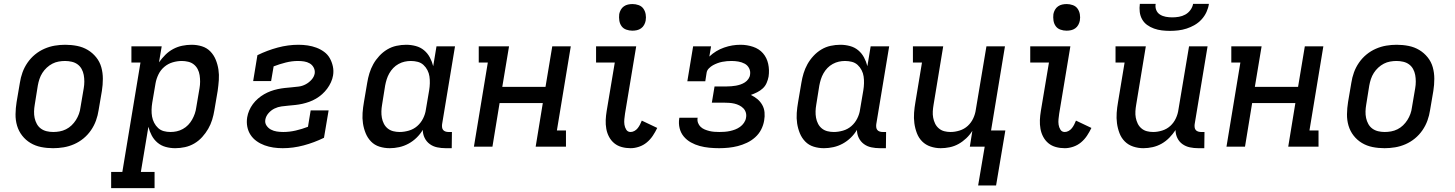

<svg xmlns="http://www.w3.org/2000/svg" viewBox="-20 -760 7540 995"><path d="M255 8Q223 8 193 2Q163 -4 138 -19Q113 -34 95 -57Q77 -80 68.5 -108.5Q60 -137 60.5 -168.5Q61 -200 66 -231L83 -331Q87 -358 96.5 -384.5Q106 -411 122.5 -435Q139 -459 161.5 -477.5Q184 -496 210.5 -507.5Q237 -519 264 -523.5Q291 -528 318 -528Q350 -528 380 -522Q410 -516 435 -501Q460 -486 478.5 -463Q497 -440 505 -411.5Q513 -383 513 -351.5Q513 -320 508 -289L491 -189Q487 -162 477.5 -135.5Q468 -109 451.5 -85Q435 -61 412.5 -42.5Q390 -24 363.5 -12.5Q337 -1 309.5 3.5Q282 8 255 8ZM256 -76Q272 -76 289 -79Q306 -82 322 -90Q338 -98 351 -110.5Q364 -123 373.5 -138Q383 -153 389 -169.5Q395 -186 397 -203L414 -303Q417 -320 417 -337.5Q417 -355 414 -371.5Q411 -388 403 -402.5Q395 -417 382 -426.5Q369 -436 352 -440Q335 -444 317 -444Q301 -444 284 -441Q267 -438 251.5 -430Q236 -422 222.5 -409.5Q209 -397 199.5 -382Q190 -367 184.5 -350.5Q179 -334 176 -317L160 -217Q157 -200 156.5 -182.5Q156 -165 159.5 -148.5Q163 -132 171 -117.5Q179 -103 192 -93.5Q205 -84 221.5 -80Q238 -76 256 -76Z M556 215V131H614L708 -436H661V-520H818L804 -437Q819 -458 837 -476Q855 -494 877.5 -506Q900 -518 924.5 -523Q949 -528 973 -528Q1001 -528 1026.5 -520Q1052 -512 1070 -493.5Q1088 -475 1098 -450.5Q1108 -426 1112 -399.5Q1116 -373 1114 -345Q1112 -317 1108 -289L1091 -189Q1087 -164 1079.5 -139.5Q1072 -115 1059 -92.5Q1046 -70 1028 -50Q1010 -30 987 -16.5Q964 -3 938.5 2.5Q913 8 888 8Q863 8 839 1.5Q815 -5 796.5 -20.5Q778 -36 766.5 -57.5Q755 -79 749 -103L710 131H781V215ZM864 -76Q880 -76 896 -79.5Q912 -83 927.5 -91.5Q943 -100 955 -112.5Q967 -125 975.5 -140Q984 -155 989.5 -171Q995 -187 997 -203L1014 -303Q1017 -320 1017 -337Q1017 -354 1014.5 -370.5Q1012 -387 1004.5 -401.5Q997 -416 984.5 -426Q972 -436 955.5 -440Q939 -444 922 -444Q899 -444 875 -437Q851 -430 831.5 -413.5Q812 -397 801 -374Q790 -351 786 -328L769 -228Q766 -210 765.5 -191.5Q765 -173 768 -156Q771 -139 779 -123.5Q787 -108 799.5 -96.5Q812 -85 828.5 -80.5Q845 -76 864 -76Z M1445 8Q1420 8 1396.5 4.5Q1373 1 1351 -7Q1329 -15 1310 -28.5Q1291 -42 1278.5 -61Q1266 -80 1261.5 -103.5Q1257 -127 1261 -152Q1264 -170 1271.5 -187.5Q1279 -205 1290.5 -220.5Q1302 -236 1317 -249Q1332 -262 1348.5 -271.5Q1365 -281 1382.5 -287.5Q1400 -294 1418.5 -298Q1437 -302 1455 -304Q1473 -306 1491.5 -307.5Q1510 -309 1528.5 -311.5Q1547 -314 1564 -323Q1581 -332 1594.5 -347Q1608 -362 1611 -380Q1613 -396 1605.5 -410Q1598 -424 1585 -431.5Q1572 -439 1556.5 -441.5Q1541 -444 1524 -444Q1493 -444 1461 -436Q1429 -428 1398 -416L1385 -340H1292L1314 -474Q1365 -499 1419 -513.5Q1473 -528 1527 -528Q1551 -528 1574.5 -524.5Q1598 -521 1619.5 -513Q1641 -505 1659.5 -491.5Q1678 -478 1689 -458.5Q1700 -439 1705 -416Q1710 -393 1706 -369Q1703 -351 1695 -333.5Q1687 -316 1675.5 -300.5Q1664 -285 1649.5 -272Q1635 -259 1618 -249Q1601 -239 1583 -232.5Q1565 -226 1547 -222Q1529 -218 1510.5 -216Q1492 -214 1474.5 -212.5Q1457 -211 1438.5 -208.5Q1420 -206 1402.5 -197.5Q1385 -189 1371.5 -173.5Q1358 -158 1355 -140Q1352 -123 1361 -109.5Q1370 -96 1384 -88.5Q1398 -81 1414.5 -78.5Q1431 -76 1448 -76Q1480 -76 1512.5 -83.5Q1545 -91 1576 -103L1590 -188H1683L1659 -46Q1608 -21 1553.5 -6.5Q1499 8 1445 8Z M2000 8Q1972 8 1946.5 0Q1921 -8 1903 -26.5Q1885 -45 1875 -69.5Q1865 -94 1861 -120.5Q1857 -147 1859 -175Q1861 -203 1866 -231L1883 -331Q1887 -356 1894.5 -380.5Q1902 -405 1914.5 -427.5Q1927 -450 1945.5 -470Q1964 -490 1986.5 -503.5Q2009 -517 2034.5 -522.5Q2060 -528 2085 -528Q2110 -528 2134.5 -521.5Q2159 -515 2177.5 -499.5Q2196 -484 2207.5 -462.5Q2219 -441 2225 -417L2242 -520H2338L2271 -116Q2270 -108 2271 -100Q2272 -92 2276.5 -86.5Q2281 -81 2288.5 -78.5Q2296 -76 2304 -76H2322L2321 8H2290Q2267 8 2245.5 3.5Q2224 -1 2207 -13.5Q2190 -26 2180.5 -45.5Q2171 -65 2171 -87Q2158 -65 2139 -46.5Q2120 -28 2097 -15.5Q2074 -3 2049 2.5Q2024 8 2000 8ZM2051 -76Q2074 -76 2098.5 -83Q2123 -90 2142 -106.5Q2161 -123 2172.5 -146Q2184 -169 2187 -192L2204 -292Q2207 -310 2207.5 -328.5Q2208 -347 2205.5 -364Q2203 -381 2195 -396.5Q2187 -412 2174.5 -423.5Q2162 -435 2145 -439.5Q2128 -444 2109 -444Q2093 -444 2077 -440.5Q2061 -437 2045.5 -428.5Q2030 -420 2018 -407.5Q2006 -395 1997.5 -380Q1989 -365 1984 -349Q1979 -333 1976 -317L1960 -217Q1957 -200 1956.5 -183Q1956 -166 1959 -149.5Q1962 -133 1969.5 -118.5Q1977 -104 1989.5 -94Q2002 -84 2018 -80Q2034 -76 2051 -76Z M2436 0 2508 -436H2461V-520H2618L2583 -310H2807L2842 -520H2938L2866 -84H2913V0H2756L2793 -226H2569L2532 0Z M3248 8Q3224 8 3202 2Q3180 -4 3163.5 -17.5Q3147 -31 3136.5 -50.5Q3126 -70 3122 -92.5Q3118 -115 3119 -138Q3120 -161 3124 -185L3166 -436H3069V-520H3277L3219 -171Q3217 -157 3215.5 -142.5Q3214 -128 3216 -114Q3218 -100 3225.5 -88Q3233 -76 3248 -76Q3258 -76 3268 -81.5Q3278 -87 3285 -96Q3292 -105 3297 -115Q3302 -125 3306 -135L3386 -97Q3376 -76 3363 -56.5Q3350 -37 3332 -22Q3314 -7 3291.5 0.5Q3269 8 3248 8ZM3257 -601Q3241 -601 3225.5 -606.5Q3210 -612 3201 -624.5Q3192 -637 3189.5 -653.5Q3187 -670 3189 -687Q3191 -698 3197 -709Q3203 -720 3213 -727Q3223 -734 3234.5 -736.5Q3246 -739 3258 -739Q3274 -739 3289.5 -733.5Q3305 -728 3314 -715.5Q3323 -703 3326 -686.5Q3329 -670 3326 -653Q3324 -642 3318 -631Q3312 -620 3302 -613Q3292 -606 3280.5 -603.5Q3269 -601 3257 -601Z M3707 8Q3681 8 3655.5 5.5Q3630 3 3606 -3.5Q3582 -10 3560.5 -22Q3539 -34 3523.5 -52.5Q3508 -71 3502 -95.5Q3496 -120 3500 -146L3501 -150H3596L3595 -148Q3593 -135 3597.5 -123Q3602 -111 3611 -102.5Q3620 -94 3632 -89Q3644 -84 3656.5 -81Q3669 -78 3681.5 -77Q3694 -76 3708 -76Q3721 -76 3735 -77Q3749 -78 3763 -81Q3777 -84 3790 -89Q3803 -94 3815 -102.5Q3827 -111 3835.5 -123.5Q3844 -136 3846 -149Q3849 -164 3845 -177Q3841 -190 3832 -199Q3823 -208 3811 -214Q3799 -220 3786 -223Q3773 -226 3759 -227Q3745 -228 3731 -228H3669L3683 -312H3745Q3757 -312 3769.5 -313Q3782 -314 3793.5 -316Q3805 -318 3817 -322Q3829 -326 3840 -333Q3851 -340 3858.5 -351Q3866 -362 3867 -373Q3870 -391 3862 -406.5Q3854 -422 3839 -430Q3824 -438 3806.5 -441Q3789 -444 3771 -444Q3759 -444 3747 -443Q3735 -442 3722.5 -439.5Q3710 -437 3698 -432.5Q3686 -428 3675 -422Q3664 -416 3654 -406Q3644 -396 3642 -384L3635 -339H3542L3572 -520H3665L3656 -467Q3673 -483 3692 -494.5Q3711 -506 3732.5 -513.5Q3754 -521 3775 -524.5Q3796 -528 3818 -528Q3851 -528 3882.5 -517.5Q3914 -507 3934 -484Q3954 -461 3961 -429Q3968 -397 3963 -363Q3960 -347 3953 -330.5Q3946 -314 3933 -302Q3920 -290 3904 -282Q3888 -274 3871 -268Q3890 -259 3905 -246.5Q3920 -234 3930 -216.5Q3940 -199 3942 -178Q3944 -157 3940 -135Q3936 -111 3924.5 -88.5Q3913 -66 3893.5 -48.5Q3874 -31 3850.5 -20Q3827 -9 3803.5 -3Q3780 3 3755.5 5.5Q3731 8 3707 8Z M4250 8Q4222 8 4196.5 0Q4171 -8 4153 -26.5Q4135 -45 4125 -69.5Q4115 -94 4111 -120.5Q4107 -147 4109 -175Q4111 -203 4116 -231L4133 -331Q4137 -356 4144.5 -380.5Q4152 -405 4164.5 -427.5Q4177 -450 4195.5 -470Q4214 -490 4236.5 -503.5Q4259 -517 4284.5 -522.5Q4310 -528 4335 -528Q4360 -528 4384.5 -521.5Q4409 -515 4427.5 -499.5Q4446 -484 4457.5 -462.5Q4469 -441 4475 -417L4492 -520H4588L4521 -116Q4520 -108 4521 -100Q4522 -92 4526.5 -86.5Q4531 -81 4538.5 -78.5Q4546 -76 4554 -76H4572L4571 8H4540Q4517 8 4495.5 3.5Q4474 -1 4457 -13.5Q4440 -26 4430.5 -45.5Q4421 -65 4421 -87Q4408 -65 4389 -46.5Q4370 -28 4347 -15.5Q4324 -3 4299 2.5Q4274 8 4250 8ZM4301 -76Q4324 -76 4348.5 -83Q4373 -90 4392 -106.5Q4411 -123 4422.5 -146Q4434 -169 4437 -192L4454 -292Q4457 -310 4457.5 -328.5Q4458 -347 4455.5 -364Q4453 -381 4445 -396.5Q4437 -412 4424.5 -423.5Q4412 -435 4395 -439.5Q4378 -444 4359 -444Q4343 -444 4327 -440.5Q4311 -437 4295.5 -428.5Q4280 -420 4268 -407.5Q4256 -395 4247.5 -380Q4239 -365 4234 -349Q4229 -333 4226 -317L4210 -217Q4207 -200 4206.5 -183Q4206 -166 4209 -149.5Q4212 -133 4219.5 -118.5Q4227 -104 4239.5 -94Q4252 -84 4268 -80Q4284 -76 4301 -76Z M5142 201H5049L5083 0H5006L5019 -82Q5006 -61 4987.5 -43.5Q4969 -26 4947.5 -14Q4926 -2 4902 3Q4878 8 4855 8Q4828 8 4802.5 -0.5Q4777 -9 4759 -27Q4741 -45 4731.5 -70Q4722 -95 4718.5 -121.5Q4715 -148 4717 -175.5Q4719 -203 4724 -231L4758 -436H4711V-520H4868L4818 -217Q4815 -200 4814 -183Q4813 -166 4816 -150Q4819 -134 4826 -119.5Q4833 -105 4845.5 -94.5Q4858 -84 4873.5 -80Q4889 -76 4906 -76Q4929 -76 4953 -83.5Q4977 -91 4995 -107.5Q5013 -124 5023.5 -146.5Q5034 -169 5037 -192L5092 -520H5188L5116 -84H5190Z M5498 8Q5474 8 5452 2Q5430 -4 5413.5 -17.5Q5397 -31 5386.5 -50.5Q5376 -70 5372 -92.5Q5368 -115 5369 -138Q5370 -161 5374 -185L5416 -436H5319V-520H5527L5469 -171Q5467 -157 5465.5 -142.5Q5464 -128 5466 -114Q5468 -100 5475.5 -88Q5483 -76 5498 -76Q5508 -76 5518 -81.5Q5528 -87 5535 -96Q5542 -105 5547 -115Q5552 -125 5556 -135L5636 -97Q5626 -76 5613 -56.5Q5600 -37 5582 -22Q5564 -7 5541.5 0.5Q5519 8 5498 8ZM5507 -601Q5491 -601 5475.5 -606.5Q5460 -612 5451 -624.5Q5442 -637 5439.5 -653.5Q5437 -670 5439 -687Q5441 -698 5447 -709Q5453 -720 5463 -727Q5473 -734 5484.5 -736.5Q5496 -739 5508 -739Q5524 -739 5539.5 -733.5Q5555 -728 5564 -715.5Q5573 -703 5576 -686.5Q5579 -670 5576 -653Q5574 -642 5568 -631Q5562 -620 5552 -613Q5542 -606 5530.5 -603.5Q5519 -601 5507 -601Z M5905 8Q5878 8 5852.5 -0.5Q5827 -9 5809 -27Q5791 -45 5781.5 -70Q5772 -95 5768.5 -121.5Q5765 -148 5767 -175.5Q5769 -203 5774 -231L5808 -436H5761V-520H5918L5868 -217Q5865 -200 5864 -183Q5863 -166 5866 -150Q5869 -134 5876 -119.5Q5883 -105 5895.5 -94.5Q5908 -84 5923.5 -80Q5939 -76 5956 -76Q5979 -76 6003 -83.5Q6027 -91 6045 -107.5Q6063 -124 6073.5 -146.5Q6084 -169 6087 -192L6142 -520H6238L6171 -116Q6170 -108 6171 -100Q6172 -92 6176.5 -86.5Q6181 -81 6188.5 -78.5Q6196 -76 6204 -76H6222L6221 8H6190Q6167 8 6146 3.5Q6125 -1 6108 -13Q6091 -25 6081.5 -44.5Q6072 -64 6072 -86Q6058 -65 6040 -46.5Q6022 -28 6000 -15.5Q5978 -3 5953.5 2.5Q5929 8 5905 8ZM6043 -600Q6022 -600 6001 -602.5Q5980 -605 5960.5 -612Q5941 -619 5925 -630.5Q5909 -642 5899 -659.5Q5889 -677 5886.5 -698Q5884 -719 5887 -740H5969Q5966 -723 5972 -708Q5978 -693 5991.5 -684.5Q6005 -676 6021.5 -673Q6038 -670 6055 -670Q6072 -670 6089.5 -673Q6107 -676 6122.5 -684.5Q6138 -693 6149 -708Q6160 -723 6163 -740H6245Q6242 -719 6232.5 -698Q6223 -677 6207 -659.5Q6191 -642 6171 -630.5Q6151 -619 6129.5 -612Q6108 -605 6086 -602.5Q6064 -600 6043 -600Z M6336 0 6408 -436H6361V-520H6518L6483 -310H6707L6742 -520H6838L6766 -84H6813V0H6656L6693 -226H6469L6432 0Z M7155 8Q7123 8 7093 2Q7063 -4 7038 -19Q7013 -34 6995 -57Q6977 -80 6968.5 -108.5Q6960 -137 6960.5 -168.5Q6961 -200 6966 -231L6983 -331Q6987 -358 6996.5 -384.5Q7006 -411 7022.5 -435Q7039 -459 7061.5 -477.5Q7084 -496 7110.5 -507.5Q7137 -519 7164 -523.5Q7191 -528 7218 -528Q7250 -528 7280 -522Q7310 -516 7335 -501Q7360 -486 7378.5 -463Q7397 -440 7405 -411.5Q7413 -383 7413 -351.5Q7413 -320 7408 -289L7391 -189Q7387 -162 7377.5 -135.5Q7368 -109 7351.5 -85Q7335 -61 7312.5 -42.5Q7290 -24 7263.5 -12.5Q7237 -1 7209.5 3.5Q7182 8 7155 8ZM7156 -76Q7172 -76 7189 -79Q7206 -82 7222 -90Q7238 -98 7251 -110.5Q7264 -123 7273.5 -138Q7283 -153 7289 -169.5Q7295 -186 7297 -203L7314 -303Q7317 -320 7317 -337.5Q7317 -355 7314 -371.5Q7311 -388 7303 -402.5Q7295 -417 7282 -426.5Q7269 -436 7252 -440Q7235 -444 7217 -444Q7201 -444 7184 -441Q7167 -438 7151.5 -430Q7136 -422 7122.5 -409.5Q7109 -397 7099.5 -382Q7090 -367 7084.5 -350.5Q7079 -334 7076 -317L7060 -217Q7057 -200 7056.5 -182.5Q7056 -165 7059.5 -148.5Q7063 -132 7071 -117.5Q7079 -103 7092 -93.5Q7105 -84 7121.5 -80Q7138 -76 7156 -76Z"/></svg>

Font: Iosevka Etoile Medium
Style: Italic
Weight: 500
Italic angle: -9°
Designer: Belleve Invis
Foundry: Belleve Invis
Version: Version 22.1.2; ttfautohint (v1.8.4)